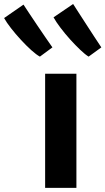

<svg xmlns="http://www.w3.org/2000/svg" viewBox="-139 -916 514 936"><path d="M81 0V-556.5H233.5V0ZM293 -640Q276.5 -650 252.8 -672.5Q229 -695 203.2 -723.5Q177.5 -752 155.8 -780.8Q134 -809.5 122 -831.5L217.5 -896.5Q226 -883 243 -856.8Q260 -830.5 280.5 -798.8Q301 -767 320.8 -736.8Q340.5 -706.5 355 -685ZM55.5 -640Q38.5 -649 13.8 -671.2Q-11 -693.5 -37.2 -722Q-63.5 -750.5 -85.5 -778.8Q-107.5 -807 -119 -828L-24.5 -893.5Q-15.5 -880 2.2 -853Q20 -826 41.5 -794.2Q63 -762.5 83 -733.2Q103 -704 116.5 -685Z"/></svg>

Font: Merriweather Sans
Style: Bold
Weight: 700
Designer: Eben Sorkin
Foundry: Eben Sorkin
Version: Version 1.008; ttfautohint (v1.7.19-72a1) -l 8 -r 50 -G 200 